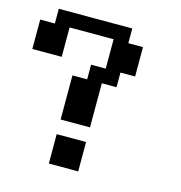

<svg xmlns="http://www.w3.org/2000/svg" viewBox="-112 -870 916 971"><g transform="rotate(15 346.0 -384.5)"><path d="M230.5 0V-153.8H384.3V0ZM230.5 -230.5V-461.4H307.6V-538.1H384.3V-691.9H153.8V-538.1H0V-691.9H76.7V-769H461.4V-691.9H538.1V-538.1H461.4V-461.4H384.3V-230.5Z"/></g></svg>

Font: Good Old DOS
Style: Regular
Weight: 400
Designer: Vasily Draigo
Foundry: Vasily Draigo
Version: 1.0